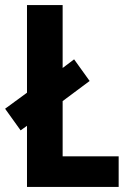

<svg xmlns="http://www.w3.org/2000/svg" viewBox="-30 -827 509 754"><path d="M76 -93H436V-213H216V-430L322 -509L261 -594L216 -560V-807H76V-463L-10 -400L51 -315L76 -333Z"/></svg>

Font: Noto Sans Kannada UI Condensed
Style: Bold
Weight: 700
Width: 3
Designer: Jelle Bosma - Monotype Design Team
Foundry: Monotype Imaging Inc.
Version: Version 2.005